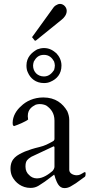

<svg xmlns="http://www.w3.org/2000/svg" viewBox="-20 -954 465 987"><path d="M336 -81V-338C336 -353 332 -368 326 -382C303 -422 265 -453 203 -453C154 -453 114 -434 88 -408C66 -389 45 -358 45 -322C45 -319 46 -315 46 -312C48 -308 50 -306 53 -306C64 -310 81 -316 93 -322C103 -327 119 -334 125 -340L124 -342V-348C123 -351 123 -353 123 -355V-359C123 -391 144 -406 164 -416C172 -418 178 -419 184 -419C197 -419 208 -416 217 -412C241 -396 260 -373 260 -334V-240C260 -238 260 -236 258 -234C258 -231 254 -229 249 -226C227 -214 211 -205 182 -198C152 -191 128 -183 108 -175C68 -157 34 -140 34 -87C34 -72 37 -58 43 -46C59 -15 92 12 137 12C171 12 185 -5 210 -20C223 -30 239 -41 258 -56C259 -56 260 -54 260 -52C262 -48 263 -44 264 -39C272 -18 282 13 311 13C337 13 350 -1 370 -12C381 -20 394 -29 410 -41C418 -45 420 -49 420 -60V-66C419 -68 418 -69 415 -69C413 -69 411 -68 409 -66C399 -61 391 -53 375 -53C356 -53 336 -63 336 -81ZM111 -97C111 -112 113 -122 119 -130L128 -139C132 -142 136 -145 141 -148L254 -201C255 -202 255 -202 256 -202C259 -201 260 -199 260 -196V-97C260 -90 256 -82 250 -75C231 -59 202 -37 170 -37C153 -37 139 -44 130 -54C119 -63 111 -78 111 -97ZM116 -617C116 -604 118 -592 123 -582C136 -551 164 -527 206 -527C218 -527 230 -529 240 -534C271 -547 296 -573 296 -617C296 -644 284 -665 270 -680C254 -694 235 -707 206 -707C193 -707 182 -704 171 -700C143 -684 116 -660 116 -617ZM150 -617C150 -624 152 -631 154 -638C165 -657 178 -672 206 -672C233 -672 248 -656 258 -638C260 -631 262 -624 262 -617C262 -609 260 -602 258 -594C247 -578 232 -561 206 -561C174 -561 150 -584 150 -617ZM288 -934C282 -934 276 -932 270 -928C263 -925 257 -919 251 -910L147 -766C146 -765 145 -764 145 -763C145 -762 146 -761 147 -760C151 -755 155 -750 159 -745H161C162 -745 164 -745 165 -746L296 -852C308 -861 323 -878 323 -898C323 -917 307 -934 288 -934Z"/></svg>

Font: fbb
Style: Regular
Weight: 400
Designer: David J. Perry, Michael Sharpe
Version: Version 1.045